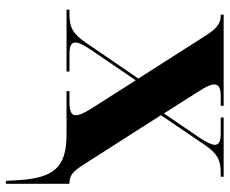

<svg xmlns="http://www.w3.org/2000/svg" viewBox="-84 -492 783 655"><g transform="rotate(90 307.5 -164.5)"><path d="M595 170 597 207H607V-10H604C579 -10 564 -22 541 -59L373 -322L474 -471C503 -513 524 -526 569 -526H583V-536H381V-526H437C461 -526 474 -520 474 -506C474 -495 466 -478 450 -454L367 -332L291 -452C276 -475 268 -492 268 -504C268 -519 280 -526 308 -526H341V-536H30V-526H35C58 -526 77 -513 100 -477L248 -245L125 -65C96 -23 75 -10 29 -10H13V0H224V-10H162C138 -10 125 -16 125 -30C125 -42 133 -58 149 -82L254 -236L345 -93C363 -65 373 -46 373 -32C373 -16 359 -10 329 -10H291V0H438C550 0 588 41 595 170Z"/></g></svg>

Font: Noto Serif Display Condensed Black
Style: Regular
Weight: 900
Width: 3
Designer: Monotype Design Team
Foundry: Monotype Imaging Inc.
Version: Version 2.009